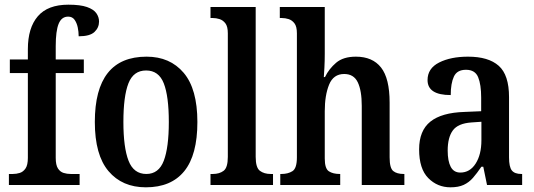

<svg xmlns="http://www.w3.org/2000/svg" viewBox="-20 -790 2281 820"><path d="M18 0V-47H35Q50 -47 64.5 -51.5Q79 -56 89 -70.5Q99 -85 99 -116V-478H22V-536H99V-580Q99 -671 141.5 -720.5Q184 -770 272 -770Q323 -770 351.5 -760Q380 -750 391.5 -733.5Q403 -717 403 -698Q403 -672 383.5 -653.5Q364 -635 316 -635Q316 -654 312 -673Q308 -692 298.5 -705.5Q289 -719 271 -719Q243 -719 230.5 -688.5Q218 -658 218 -593V-536H338V-478H218V-116Q218 -85 227.5 -70.5Q237 -56 251.5 -51.5Q266 -47 282 -47H320V0Z M603 10Q502 10 443.5 -59Q385 -128 385 -269Q385 -548 606 -548Q706 -548 764.5 -479Q823 -410 823 -269Q823 -128 767 -59Q711 10 603 10ZM605 -47Q658 -47 679.5 -103.5Q701 -160 701 -269Q701 -379 679.5 -434Q658 -489 604 -489Q550 -489 528.5 -434Q507 -379 507 -269Q507 -160 529 -103.5Q551 -47 605 -47Z M879 0V-47H889Q917 -47 935 -60.5Q953 -74 953 -120V-648Q953 -677 942.5 -690.5Q932 -704 917.5 -708.5Q903 -713 889 -713H879V-760H1072V-120Q1072 -74 1090 -60.5Q1108 -47 1136 -47H1146V0Z M1177 0V-47H1182Q1210 -47 1229 -59Q1248 -71 1248 -118V-648Q1248 -677 1237.5 -690.5Q1227 -704 1212.5 -708.5Q1198 -713 1184 -713H1175V-760H1367V-560Q1367 -530 1365.5 -501Q1364 -472 1363 -461H1368Q1385 -496 1415.5 -522Q1446 -548 1500 -548Q1571 -548 1607.5 -501.5Q1644 -455 1644 -352V-118Q1644 -72 1659.5 -59.5Q1675 -47 1704 -47H1707V0H1525V-338Q1525 -403 1508 -438.5Q1491 -474 1450 -474Q1404 -474 1385.5 -428.5Q1367 -383 1367 -315V-113Q1367 -70 1384.5 -58.5Q1402 -47 1431 -47H1433V0Z M1904 10Q1848 10 1809 -29.5Q1770 -69 1770 -152Q1770 -232 1818 -270.5Q1866 -309 1964 -312L2035 -315V-373Q2035 -429 2022 -460.5Q2009 -492 1970 -492Q1932 -492 1918.5 -463Q1905 -434 1905 -384Q1806 -384 1806 -448Q1806 -498 1855.5 -523Q1905 -548 1979 -548Q2066 -548 2110 -509Q2154 -470 2154 -375V-118Q2154 -77 2166 -62Q2178 -47 2207 -47H2210V0H2060L2044 -78H2036Q2017 -50 2000 -30.5Q1983 -11 1960.5 -0.5Q1938 10 1904 10ZM1946 -53Q1987 -53 2011.5 -91.5Q2036 -130 2036 -191V-270L1993 -267Q1936 -263 1914 -233Q1892 -203 1892 -147Q1892 -102 1905 -77.5Q1918 -53 1946 -53Z"/></svg>

Font: Noto Serif Lao Condensed SemiBold
Style: Regular
Weight: 600
Width: 3
Designer: Monotype Design Team
Foundry: Monotype Imaging Inc.
Version: Version 2.003; ttfautohint (v1.8.4.7-5d5b)